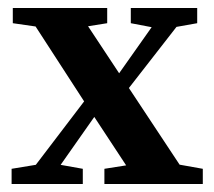

<svg xmlns="http://www.w3.org/2000/svg" viewBox="-20 -460 536 480"><path d="M9 0V-38L88 -51H114L187 -38V0ZM33 0 228 -256 263 -235 98 0ZM241 0V-38L355 -56H386L487 -38V0ZM268 -196 237 -219 393 -440H458ZM326 0 203 -187 39 -440H170L287 -263L461 0ZM12 -402V-440H248V-402L160 -388H109ZM307 -402V-440H473V-402L400 -389H375Z"/></svg>

Font: Lisu Bosa ExtraBold
Style: Regular
Weight: 800
Designer: David Morse, Annie Olsen, Victor Gaultney, Frank Grießhammer (Latin)
Foundry: SIL International
Version: Version 2.000